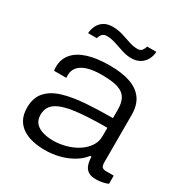

<svg xmlns="http://www.w3.org/2000/svg" viewBox="-169 -853 956 998"><g transform="rotate(30 309.0 -354.0)"><path d="M236 12Q198 12 164 4.5Q130 -3 103.5 -20Q77 -37 62 -65Q47 -93 47 -134Q47 -193 78.5 -228.5Q110 -264 166.5 -281Q223 -298 298.5 -303.5Q374 -309 461 -309V-360Q461 -401 446.5 -426.5Q432 -452 397.5 -463.5Q363 -475 300 -475Q245 -475 211 -463.5Q177 -452 161.5 -432Q146 -412 146 -388V-369H73Q72 -374 71.5 -379Q71 -384 71 -391Q71 -439 99.5 -472Q128 -505 181.5 -521.5Q235 -538 311 -538Q385 -538 435 -520.5Q485 -503 511 -466.5Q537 -430 537 -371V-88Q537 -68 544 -60Q551 -52 568 -52H614V-3Q598 4 579.5 7.5Q561 11 543 11Q511 11 494.5 -1Q478 -13 471.5 -33.5Q465 -54 464 -80H457Q434 -50 398.5 -29.5Q363 -9 321.5 1.5Q280 12 236 12ZM249 -52Q287 -52 325 -62.5Q363 -73 393.5 -92.5Q424 -112 442.5 -139.5Q461 -167 461 -200V-251Q350 -251 275.5 -242Q201 -233 163.5 -208.5Q126 -184 126 -136Q126 -105 143 -86.5Q160 -68 188.5 -60Q217 -52 249 -52ZM128 -627Q130 -652 140.5 -673Q151 -694 171.5 -707Q192 -720 225 -720Q254 -720 282.5 -711.5Q311 -703 338 -693.5Q365 -684 390 -684Q409 -684 417.5 -695.5Q426 -707 429 -720H484Q483 -695 471.5 -673.5Q460 -652 438.5 -639Q417 -626 386 -626Q359 -626 330 -635.5Q301 -645 274 -654Q247 -663 222 -663Q202 -663 193 -652Q184 -641 181 -627Z"/></g></svg>

Font: Archivo SemiExpanded Light
Style: Regular
Weight: 300
Width: 6
Designer: Hector Gatti
Foundry: Omnibus-Type
Version: Version 2.001